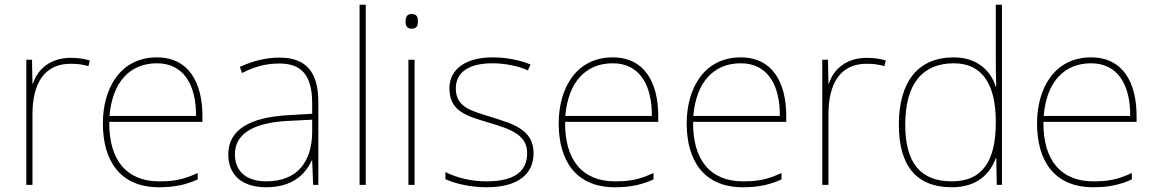

<svg xmlns="http://www.w3.org/2000/svg" viewBox="-20 -780 4876 810"><path d="M278 -536C193 -536 138 -488 119 -427H117L115 -528H91V0H117V-297C117 -428 167 -511 278 -511C308 -511 328 -508 353 -501L359 -525C335 -532 310 -536 278 -536Z M642 -538C488 -538 414 -408 414 -259C414 -104 485 10 651 10C715 10 763 0 814 -23V-50C752 -22 715 -15 651 -15C514 -15 439 -105 441 -266H834V-291C834 -430 777 -538 642 -538ZM642 -513C754 -513 808 -423 807 -291H442C454 -436 530 -513 642 -513Z M1159 -537C1100 -537 1045 -522 992 -498L1001 -472C1058 -501 1106 -512 1159 -512C1252 -512 1297 -463 1297 -343V-300L1194 -294C1037 -285 943 -234 943 -129C943 -45 997 10 1103 10C1211 10 1267 -42 1295 -103H1297L1301 0H1323V-350C1323 -480 1268 -537 1159 -537ZM1196 -270 1297 -275V-220C1295 -99 1236 -15 1103 -15C1018 -15 971 -58 971 -129C971 -222 1060 -263 1196 -270Z M1523 0V-760H1497V0Z M1716 -721C1696 -721 1691 -706 1691 -690C1691 -673 1696 -659 1716 -659C1740 -659 1743 -673 1743 -690C1743 -706 1740 -721 1716 -721ZM1729 -528H1703V0H1729Z M2231 -134C2231 -235 2141 -258 2053 -286C1972 -312 1903 -325 1903 -407C1903 -478 1962 -513 2058 -513C2111 -513 2170 -501 2207 -483L2218 -508C2176 -525 2121 -538 2058 -538C1946 -538 1876 -489 1876 -407C1876 -309 1951 -290 2044 -262C2132 -236 2204 -212 2204 -134C2204 -60 2154 -15 2033 -15C1971 -15 1912 -28 1859 -54V-24C1897 -7 1960 10 2033 10C2165 10 2231 -45 2231 -134Z M2565 -538C2411 -538 2337 -408 2337 -259C2337 -104 2408 10 2574 10C2638 10 2686 0 2737 -23V-50C2675 -22 2638 -15 2574 -15C2437 -15 2362 -105 2364 -266H2757V-291C2757 -430 2700 -538 2565 -538ZM2565 -513C2677 -513 2731 -423 2730 -291H2365C2377 -436 2453 -513 2565 -513Z M3105 -538C2951 -538 2877 -408 2877 -259C2877 -104 2948 10 3114 10C3178 10 3226 0 3277 -23V-50C3215 -22 3178 -15 3114 -15C2977 -15 2902 -105 2904 -266H3297V-291C3297 -430 3240 -538 3105 -538ZM3105 -513C3217 -513 3271 -423 3270 -291H2905C2917 -436 2993 -513 3105 -513Z M3636 -536C3551 -536 3496 -488 3477 -427H3475L3473 -528H3449V0H3475V-297C3475 -428 3525 -511 3636 -511C3666 -511 3686 -508 3711 -501L3717 -525C3693 -532 3668 -536 3636 -536Z M3996 10C4101 10 4157 -46 4181 -113H4183L4185 0H4207V-760H4181V-543C4181 -501 4181 -459 4183 -414H4181C4159 -484 4100 -538 4004 -538C3854 -538 3772 -437 3772 -254C3772 -83 3844 10 3996 10ZM3996 -15C3862 -15 3799 -94 3799 -254C3799 -427 3872 -513 4004 -513C4123 -513 4181 -426 4181 -266V-263C4181 -107 4129 -15 3996 -15Z M4583 -538C4429 -538 4355 -408 4355 -259C4355 -104 4426 10 4592 10C4656 10 4704 0 4755 -23V-50C4693 -22 4656 -15 4592 -15C4455 -15 4380 -105 4382 -266H4775V-291C4775 -430 4718 -538 4583 -538ZM4583 -513C4695 -513 4749 -423 4748 -291H4383C4395 -436 4471 -513 4583 -513Z"/></svg>

Font: Noto Sans Lao Thin
Style: Regular
Weight: 100
Designer: Monotype Design Team
Foundry: Monotype Imaging Inc.
Version: Version 2.003